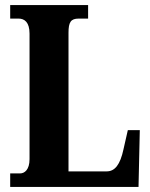

<svg xmlns="http://www.w3.org/2000/svg" viewBox="-20 -734 591 754"><path d="M20 0H524L529 -223H482L465 -148C452 -87 431 -61 399 -61H249V-605C249 -647 258 -661 289 -661H326V-714H20V-661H53C76 -661 96 -647 96 -602V-109C96 -67 76 -53 59 -53H20Z"/></svg>

Font: Noto Serif Georgian ExtraCondensed ExtraBold
Style: Regular
Weight: 800
Width: 2
Designer: Monotype Design Team, Akaki Razmadze
Foundry: Google LLC
Version: Version 2.003